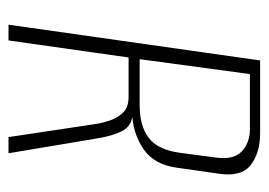

<svg xmlns="http://www.w3.org/2000/svg" viewBox="-110 -521 631 451"><g transform="rotate(90 205.5 -295.5)"><path d="M38 0 122 -591H293Q339 -591 367.5 -569Q396 -547 388 -494L374 -396Q367 -342 329.5 -316.5Q292 -291 240 -290L241 -292Q273 -292 286 -270Q299 -248 306 -203L340 0H302L272 -200Q269 -221 262.5 -239.5Q256 -258 243.5 -270Q231 -282 208 -282H115L75 0ZM119 -308H227Q276 -308 304 -329.5Q332 -351 339 -403L350 -487Q356 -529 335.5 -548Q315 -567 283 -567H154Z"/></g></svg>

Font: Alumni Sans Thin ExtraLight
Style: Italic
Weight: 250
Italic angle: -8°
Version: Version 1.016